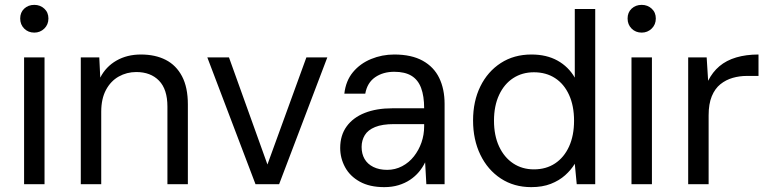

<svg xmlns="http://www.w3.org/2000/svg" viewBox="-20 -757 3163 789"><path d="M79 0V-521H163V0ZM121 -623Q96 -623 79.5 -639.5Q63 -656 63 -681Q63 -706 79.5 -721.5Q96 -737 121 -737Q145 -737 162 -721.5Q179 -706 179 -681Q179 -656 162 -639.5Q145 -623 121 -623Z M312 0V-521H388L392 -438Q415 -483 458.5 -508Q502 -533 559 -533Q618 -533 661 -511Q704 -489 728 -443.5Q752 -398 752 -328V0H668V-319Q668 -390 633.5 -425.5Q599 -461 540 -461Q501 -461 468 -442.5Q435 -424 415.5 -387.5Q396 -351 396 -298V0Z M1030 0 832 -521H921L1079 -81L1239 -521H1325L1127 0Z M1559 12Q1499 12 1458.5 -10.5Q1418 -33 1398 -70Q1378 -107 1378 -149Q1378 -201 1404.5 -237.5Q1431 -274 1479 -293Q1527 -312 1592 -312H1723Q1723 -362 1710.5 -395.5Q1698 -429 1671 -445.5Q1644 -462 1600 -462Q1554 -462 1521.5 -439.5Q1489 -417 1481 -372H1395Q1401 -425 1430.5 -460.5Q1460 -496 1505 -514.5Q1550 -533 1600 -533Q1671 -533 1717 -507.5Q1763 -482 1785 -436.5Q1807 -391 1807 -330V0H1732L1727 -90Q1717 -69 1701.5 -50.5Q1686 -32 1665 -18Q1644 -4 1617.5 4Q1591 12 1559 12ZM1571 -59Q1604 -59 1632.5 -74Q1661 -89 1681 -114.5Q1701 -140 1712 -171.5Q1723 -203 1723 -238V-247H1599Q1551 -247 1521.5 -235Q1492 -223 1479 -201.5Q1466 -180 1466 -153Q1466 -125 1478 -104Q1490 -83 1514 -71Q1538 -59 1571 -59Z M2163 12Q2092 12 2038 -23.5Q1984 -59 1954 -121Q1924 -183 1924 -262Q1924 -341 1954 -402Q1984 -463 2038 -498Q2092 -533 2164 -533Q2226 -533 2271 -508Q2316 -483 2342 -438V-720H2426V0H2350L2342 -84Q2327 -59 2302.5 -37Q2278 -15 2243.5 -1.5Q2209 12 2163 12ZM2174 -61Q2224 -61 2261 -85.5Q2298 -110 2318.5 -155Q2339 -200 2339 -261Q2339 -322 2318.5 -367Q2298 -412 2261 -436Q2224 -460 2174 -460Q2126 -460 2089 -436Q2052 -412 2031 -367Q2010 -322 2010 -261Q2010 -200 2031 -155Q2052 -110 2089 -85.5Q2126 -61 2174 -61Z M2575 0V-521H2659V0ZM2617 -623Q2592 -623 2575.5 -639.5Q2559 -656 2559 -681Q2559 -706 2575.5 -721.5Q2592 -737 2617 -737Q2641 -737 2658 -721.5Q2675 -706 2675 -681Q2675 -656 2658 -639.5Q2641 -623 2617 -623Z M2808 0V-521H2884L2890 -425Q2908 -461 2936.5 -485Q2965 -509 3005.5 -521Q3046 -533 3097 -533V-445H3049Q3019 -445 2991 -437Q2963 -429 2940.5 -411Q2918 -393 2905 -361.5Q2892 -330 2892 -283V0Z"/></svg>

Font: DM Sans 10pt
Style: Regular
Weight: 400
Version: Version 4.004;gftools[0.9.30]